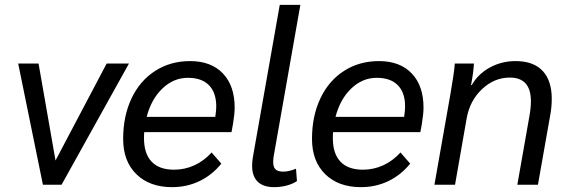

<svg xmlns="http://www.w3.org/2000/svg" viewBox="-20 -762 2345 792"><path d="M512 -500 234 0H157L55 -500H139L209 -100L420 -500Z M948 -318Q948 -292 941 -250L935 -217H575Q574 -209 574 -192Q574 -128 605.5 -95Q637 -62 698 -62Q742 -62 781.5 -80Q821 -98 853 -133L893 -87Q855 -40 803 -15Q751 10 690 10Q597 10 542.5 -43.5Q488 -97 488 -189Q488 -283 522.5 -356Q557 -429 620 -469.5Q683 -510 764 -510Q851 -510 899.5 -459Q948 -408 948 -318ZM872 -323Q872 -380 842 -410.5Q812 -441 755 -441Q696 -441 650 -397Q604 -353 585 -280H868L869 -287Q872 -307 872 -323Z M1020 -78Q1020 -94 1023 -113L1134 -742H1219L1109 -118Q1107 -108 1107 -93Q1107 -72 1117 -63Q1127 -54 1149 -54Q1171 -54 1201 -66L1205 -15Q1187 -3 1162 3.5Q1137 10 1111 10Q1066 10 1043 -12.5Q1020 -35 1020 -78Z M1727 -318Q1727 -292 1720 -250L1714 -217H1354Q1353 -209 1353 -192Q1353 -128 1384.5 -95Q1416 -62 1477 -62Q1521 -62 1560.5 -80Q1600 -98 1632 -133L1672 -87Q1634 -40 1582 -15Q1530 10 1469 10Q1376 10 1321.5 -43.5Q1267 -97 1267 -189Q1267 -283 1301.5 -356Q1336 -429 1399 -469.5Q1462 -510 1543 -510Q1630 -510 1678.5 -459Q1727 -408 1727 -318ZM1651 -323Q1651 -380 1621 -410.5Q1591 -441 1534 -441Q1475 -441 1429 -397Q1383 -353 1364 -280H1647L1648 -287Q1651 -307 1651 -323Z M1838 -374Q1845 -415 1850 -448Q1855 -481 1856 -500H1935Q1933 -463 1923 -411H1926Q1952 -457 2000.5 -483.5Q2049 -510 2107 -510Q2180 -510 2218 -470Q2256 -430 2256 -354Q2256 -319 2249 -283L2199 0H2114L2164 -284Q2170 -317 2170 -344Q2170 -442 2083 -442Q2019 -442 1968.5 -394.5Q1918 -347 1905 -274L1857 0H1772Z"/></svg>

Font: Sarabun
Style: Italic
Weight: 400
Italic angle: -10°
Designer: Suppakit Chalermlarp | Katatrad Co.,Ltd.
Foundry: Cadson Demak Co.,Ltd.
Version: Version 1.000; ttfautohint (v1.6)